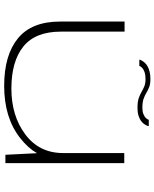

<svg xmlns="http://www.w3.org/2000/svg" viewBox="72 -826 759 944"><g transform="rotate(90 452.0 -353.5)"><path d="M740.5 0H781.5V-584.5H732V-168.5ZM135 -586H85.5V-269Q85.5 -129 168.2 -61.5Q251 6 402 6Q557.5 6 657.2 -71.8Q757 -149.5 757 -247L732 -283.5Q732 -167 640.8 -98.2Q549.5 -29.5 415 -29.5Q281 -29.5 208 -88.5Q135 -147.5 135 -273ZM509 -649.5Q531.5 -649.5 546.5 -654Q561.5 -658.5 571.5 -665.2Q581.5 -672 587.5 -679.8Q593.5 -687.5 596.5 -694.5Q599.5 -701.5 599.5 -705H568.5Q567.5 -700 561 -692.2Q554.5 -684.5 541.5 -679Q528.5 -673.5 509.5 -673.5Q482 -673.5 465.2 -679.5Q448.5 -685.5 435.8 -693.2Q423 -701 407.8 -707Q392.5 -713 367.5 -713Q348 -713 332.5 -709.2Q317 -705.5 306 -699.2Q295 -693 288.2 -685.5Q281.5 -678 277.8 -671.2Q274 -664.5 272.5 -658.5H303.5Q305 -664 312.2 -671.5Q319.5 -679 333.5 -684Q347.5 -689 367.5 -689Q389.5 -689 404 -683Q418.5 -677 431.8 -669.2Q445 -661.5 462.5 -655.5Q480 -649.5 509 -649.5Z"/></g></svg>

Font: Anybody ExtraExpanded ExtraLight
Style: Regular
Weight: 250
Width: 8
Version: Version 1.113;gftools[0.9.25]